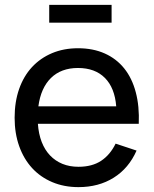

<svg xmlns="http://www.w3.org/2000/svg" viewBox="-20 -753 630 788"><path d="M182 -733H438V-660H182ZM302 -68.5Q358 -68.5 395 -93Q432 -117.5 454.5 -163.5L540.5 -135Q508.5 -62.5 446.8 -23.8Q385 15 302 15Q243 15 194.5 -5.5Q146 -26 111.8 -63.2Q77.5 -100.5 58.8 -153Q40 -205.5 40 -270Q40 -335 58.5 -387.8Q77 -440.5 111.2 -477.5Q145.5 -514.5 193.5 -534.8Q241.5 -555 300 -555Q362 -555 410 -533.5Q458 -512 490 -472Q522 -432 537.2 -374.5Q552.5 -317 549.5 -245H135.5Q138.5 -203 151.2 -170.2Q164 -137.5 185.5 -115Q207 -92.5 236.2 -80.5Q265.5 -68.5 302 -68.5ZM457 -316.5Q451 -392.5 410.5 -433.2Q370 -474 300 -474Q231 -474 189.2 -433Q147.5 -392 137.5 -316.5Z"/></svg>

Font: Vela Sans Med
Style: Regular
Weight: 500
Designer: Principal design: Mikhail Sharanda - project Manrope.
Design modification: Ravid Balaliev
Foundry: Mikhail Sharanda
Version: Version 1.001